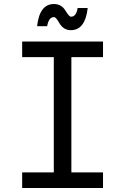

<svg xmlns="http://www.w3.org/2000/svg" viewBox="-20 -940 626 960"><path d="M165.5 -809.1Q177.7 -919.9 250 -919.9Q287.6 -919.9 308.1 -885.7Q325.7 -856.4 335 -856.4Q361.3 -856.4 368.2 -899.9H418.5Q406.2 -789.1 334 -789.1Q296.4 -789.1 275.4 -826.7Q259.8 -854.5 250 -854.5Q223.6 -854.5 215.8 -809.1ZM90.8 0V-78.1H249V-654.3H90.8V-732.4H495.1V-654.3H336.9V-78.1H495.1V0Z"/></svg>

Font: Consola Mono
Style: Book
Weight: 400
Monospace: yes
Designer: Wojciech Kalinowski "wmk69" (wmk69@o2.pl)
Foundry: Wojciech Kalinowski "wmk69" (wmk69@o2.pl)
Version: Version 2.1.0